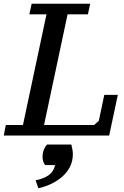

<svg xmlns="http://www.w3.org/2000/svg" viewBox="-41 -720 660 1020"><path d="M115 -644H206L81 -56H-10L-21 0H539L585 -216H513L484 -78L459 -56H193L318 -644H426L438 -700H127ZM148 238 163 280C185 275.3 206.8 268 228.5 258C250.2 248 269.8 235.5 287.5 220.5C305.2 205.5 319.3 187.8 330 167.5C340.7 147.2 346 124.3 346 99C346 84.3 343.3 67.3 338 48H209C202.3 54.7 196.7 63.8 192 75.5C187.3 87.2 185 99.7 185 113C185 120.3 186 127.8 188 135.5C190 143.2 193.7 150.3 199 157H252C246.7 179.7 235.5 197.3 218.5 210C201.5 222.7 178 232 148 238Z"/></svg>

Font: PT Serif Caption
Style: Italic
Weight: 400
Italic angle: -12°
Designer: A.Korolkova, O.Umpeleva, V.Yefimov
Foundry: ParaType Ltd
Version: Version 1.000W OFL